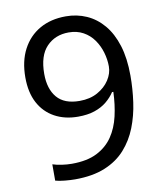

<svg xmlns="http://www.w3.org/2000/svg" viewBox="-83 -791 737 869"><g transform="rotate(-10 286.0 -357.0)"><path d="M520 -409Q520 -348 511.5 -287.5Q503 -227 482 -173.5Q461 -120 424 -78.5Q387 -37 330 -13.5Q273 10 192 10Q172 10 145.5 7.5Q119 5 102 0V-75Q120 -69 144 -65.5Q168 -62 190 -62Q260 -62 305.5 -85Q351 -108 378 -147.5Q405 -187 417 -239.5Q429 -292 431 -350H425Q410 -327 387 -308Q364 -289 331.5 -278Q299 -267 255 -267Q194 -267 147.5 -292.5Q101 -318 75.5 -366Q50 -414 50 -483Q50 -558 78.5 -612Q107 -666 158 -695Q209 -724 278 -724Q329 -724 373 -704.5Q417 -685 450 -646Q483 -607 501.5 -548Q520 -489 520 -409ZM278 -650Q216 -650 176.5 -609Q137 -568 137 -484Q137 -415 170.5 -375.5Q204 -336 274 -336Q322 -336 357 -355.5Q392 -375 411.5 -405Q431 -435 431 -467Q431 -499 421.5 -531.5Q412 -564 393 -591Q374 -618 345 -634Q316 -650 278 -650Z"/></g></svg>

Font: Noto Sans Hebrew
Style: Regular
Weight: 400
Designer: Monotype Design Team
Foundry: Monotype Imaging Inc.
Version: Version 2.003